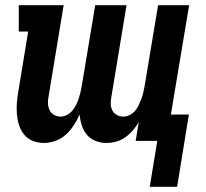

<svg xmlns="http://www.w3.org/2000/svg" viewBox="-20 -540 790 736"><path d="M554 176 583 0H500L512 -72Q502 -55 489 -40Q476 -25 460 -13.5Q444 -2 425 3Q406 8 388 8Q366 8 346 0Q326 -8 313 -23.5Q300 -39 293.5 -59.5Q287 -80 285 -101Q276 -80 263 -60Q250 -40 232.5 -24Q215 -8 192.5 0Q170 8 148 8Q125 8 105.5 0Q86 -8 73 -23.5Q60 -39 53.5 -59Q47 -79 45 -100.5Q43 -122 44.5 -144Q46 -166 50 -188L88 -419H52V-520H224L166 -169Q163 -155 164 -141.5Q165 -128 170.5 -117Q176 -106 187.5 -99.5Q199 -93 212 -93Q224 -93 236 -99Q248 -105 256.5 -115Q265 -125 271 -136.5Q277 -148 281 -160Q285 -172 288 -184Q291 -196 293 -208L345 -520H465L407 -169Q404 -155 404.5 -141.5Q405 -128 410.5 -117Q416 -106 427.5 -99.5Q439 -93 453 -93Q465 -93 477 -99Q489 -105 497.5 -115Q506 -125 511.5 -136.5Q517 -148 521.5 -160Q526 -172 529 -184Q532 -196 534 -208L586 -520H705L635 -101H704L659 176Z"/></svg>

Font: Iosevka Etoile
Style: Bold Italic
Weight: 700
Italic angle: -9°
Designer: Belleve Invis
Foundry: Belleve Invis
Version: Version 28.1.0; ttfautohint (v1.8.4)